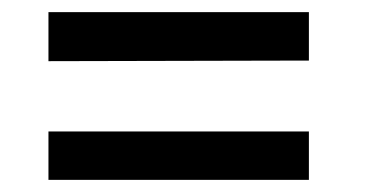

<svg xmlns="http://www.w3.org/2000/svg" viewBox="-20 -471 605 317"><path d="M490 -451V-371L60 -370V-451ZM490 -174H60V-254H490Z"/></svg>

Font: Repo Medium
Style: Regular
Weight: 500
Designer: Stefan Peev
Foundry: Context Ltd
Version: Version 1.502